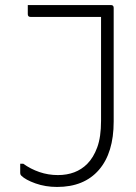

<svg xmlns="http://www.w3.org/2000/svg" viewBox="-20 -720 540 760"><path d="M209 -27Q281 -27 325 -71Q350 -96 365 -137Q380 -178 380 -242V-653H101Q90 -653 90 -664V-700H419Q430 -700 430 -689V-239Q430 -115 371.5 -47.5Q313 20 206 20Q160 20 120.5 6Q81 -8 64 -25Q60 -29 60 -35V-72H72Q101 -51 136 -39Q171 -27 209 -27Z"/></svg>

Font: Recursive Sn Lnr St Lt
Style: Regular
Weight: 300
Version: Version 1.079;hotconv 1.0.112;makeotfexe 2.5.65598; ttfautoh